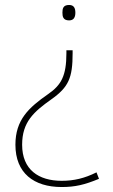

<svg xmlns="http://www.w3.org/2000/svg" viewBox="-20 -611 453 772"><path d="M283 -560C283 -577 278 -591 258 -591C234 -591 231 -577 231 -560C231 -544 234 -529 258 -529C278 -529 283 -544 283 -560ZM272 -397V-409H247V-397C247 -306 226 -269 174 -233C95 -178 42 -129 42 -29C42 85 116 141 228 141C282 141 320 132 378 108L368 82C320 106 277 116 228 116C135 116 69 71 69 -29C69 -120 115 -161 187 -212C256 -261 272 -298 272 -397Z"/></svg>

Font: Noto Sans Tamil UI Thin
Style: Regular
Weight: 100
Designer: Jelle Bosma - Monotype Design Team
Foundry: Monotype Imaging Inc.
Version: Version 2.004